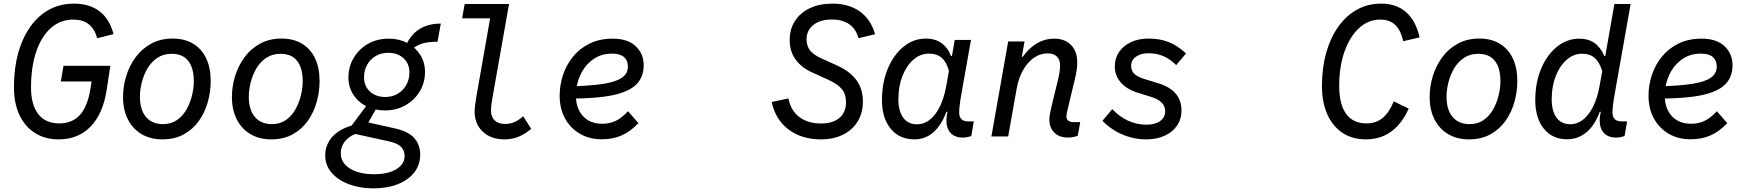

<svg xmlns="http://www.w3.org/2000/svg" viewBox="-20 -752 9640 1058"><path d="M303.5 16Q228.5 16 173 -19Q117.5 -54 87.2 -118.2Q57 -182.5 57 -269.5Q57 -409 98 -513Q139 -617 213.2 -674.5Q287.5 -732 387 -732Q473.5 -732 528.8 -689.5Q584 -647 605.5 -564L515.5 -541.5Q501 -593.5 468.5 -618.8Q436 -644 383.5 -644Q313 -644 260.8 -598Q208.5 -552 179.8 -468Q151 -384 151 -270Q151 -174 191 -123Q231 -72 306.5 -72Q379.5 -72 422 -120.5Q464.5 -169 479.5 -270L484.5 -303H315L330 -389.5H588L568 -258Q548 -125.5 479.5 -54.8Q411 16 303.5 16Z M874 16Q809.5 16 760.8 -12.5Q712 -41 685 -93.5Q658 -146 658 -217.5Q658 -276 675.5 -333Q693 -390 727.5 -436.8Q762 -483.5 813.2 -511.5Q864.5 -539.5 931.5 -539.5Q997.5 -539.5 1044.2 -511.2Q1091 -483 1116 -430.8Q1141 -378.5 1141 -306Q1141 -247 1125 -189.8Q1109 -132.5 1076 -86Q1043 -39.5 992.8 -11.8Q942.5 16 874 16ZM878.5 -68Q923.5 -68 955.8 -90.8Q988 -113.5 1008.2 -149.8Q1028.5 -186 1038.2 -227Q1048 -268 1048 -304.5Q1048 -377.5 1017.2 -416.5Q986.5 -455.5 926.5 -455.5Q880 -455.5 846.5 -432.8Q813 -410 792 -373.8Q771 -337.5 761 -296.5Q751 -255.5 751 -219Q751 -147 784.5 -107.5Q818 -68 878.5 -68Z M1474 16Q1409.5 16 1360.8 -12.5Q1312 -41 1285 -93.5Q1258 -146 1258 -217.5Q1258 -276 1275.5 -333Q1293 -390 1327.5 -436.8Q1362 -483.5 1413.2 -511.5Q1464.5 -539.5 1531.5 -539.5Q1597.5 -539.5 1644.2 -511.2Q1691 -483 1716 -430.8Q1741 -378.5 1741 -306Q1741 -247 1725 -189.8Q1709 -132.5 1676 -86Q1643 -39.5 1592.8 -11.8Q1542.5 16 1474 16ZM1478.5 -68Q1523.5 -68 1555.8 -90.8Q1588 -113.5 1608.2 -149.8Q1628.5 -186 1638.2 -227Q1648 -268 1648 -304.5Q1648 -377.5 1617.2 -416.5Q1586.5 -455.5 1526.5 -455.5Q1480 -455.5 1446.5 -432.8Q1413 -410 1392 -373.8Q1371 -337.5 1361 -296.5Q1351 -255.5 1351 -219Q1351 -147 1384.5 -107.5Q1418 -68 1478.5 -68Z M2038 286Q1963 286 1902.8 263.2Q1842.5 240.5 1807.2 199.5Q1772 158.5 1772 103.5Q1772 59.5 1795 23.2Q1818 -13 1860.8 -37Q1903.5 -61 1963 -68.5L1965 -23Q1913.5 -9 1885.8 21.2Q1858 51.5 1858 93Q1858 145.5 1908.5 176.8Q1959 208 2041 208Q2119.5 208 2164.5 180Q2209.5 152 2209.5 108.5Q2209.5 77.5 2190.2 57.5Q2171 37.5 2123.5 27L1895.5 -23V-30.5L2005.5 -178L2059 -164.5L2010 -77L2152 -45.5Q2231 -28 2263.2 9.2Q2295.5 46.5 2295.5 100Q2295.5 156.5 2262.5 198.5Q2229.5 240.5 2171.2 263.2Q2113 286 2038 286ZM2100.5 -143.5Q2043 -143.5 1997.5 -167Q1952 -190.5 1926 -231.8Q1900 -273 1900 -325Q1900 -384 1928.5 -432.5Q1957 -481 2007.2 -510Q2057.5 -539 2122.5 -539Q2179.5 -539 2224.5 -515Q2269.5 -491 2295.8 -449.5Q2322 -408 2322 -356Q2322 -297 2293.2 -248.8Q2264.5 -200.5 2214.5 -172Q2164.5 -143.5 2100.5 -143.5ZM2102.5 -217.5Q2141.5 -217.5 2171.5 -235.2Q2201.5 -253 2218.8 -283.5Q2236 -314 2236 -353Q2236 -401 2203.8 -431Q2171.5 -461 2119.5 -461Q2080 -461 2050 -443.2Q2020 -425.5 2003 -395Q1986 -364.5 1986 -326Q1986 -278 2018.5 -247.8Q2051 -217.5 2102.5 -217.5ZM2253.5 -483 2218 -504.5Q2246 -565 2294.5 -593.5Q2343 -622 2409 -622L2391 -522Q2343.5 -522 2311.8 -513.5Q2280 -505 2253.5 -483Z M2760.5 16Q2685 16 2640.2 -26.5Q2595.5 -69 2595.5 -135.5Q2595.5 -151.5 2597.8 -171Q2600 -190.5 2605 -220L2686 -680.5L2707.5 -651H2526.5L2540.5 -730H2785L2693.5 -212.5Q2689 -187 2687.2 -171.8Q2685.5 -156.5 2685.5 -144.5Q2685.5 -108 2706 -88.5Q2726.5 -69 2764.5 -69Q2791 -69 2815.2 -79.5Q2839.5 -90 2863 -111.5L2907 -42Q2872 -12.5 2836.5 1.8Q2801 16 2760.5 16Z M3296 15.5Q3227.5 15.5 3175 -15.2Q3122.5 -46 3093.2 -100Q3064 -154 3064 -224.5Q3064 -283 3082.5 -339Q3101 -395 3138 -440.2Q3175 -485.5 3229.8 -512.2Q3284.5 -539 3357 -539Q3438.5 -539 3482.8 -497.5Q3527 -456 3527 -392Q3527 -327 3486 -286.5Q3445 -246 3356.8 -227.5Q3268.5 -209 3126.5 -209L3120 -276Q3236 -279 3306.2 -290.2Q3376.5 -301.5 3408.2 -324.5Q3440 -347.5 3440 -385.5Q3440 -419 3418.5 -437.8Q3397 -456.5 3352.5 -456.5Q3291 -456.5 3246.2 -423.5Q3201.5 -390.5 3177.5 -338Q3153.5 -285.5 3153.5 -226.5Q3153.5 -154.5 3192.5 -112.2Q3231.5 -70 3298.5 -70Q3340 -70 3373.5 -86.2Q3407 -102.5 3440.5 -139L3498 -73.5Q3454.5 -27.5 3406 -6Q3357.5 15.5 3296 15.5Z M4503.5 16Q4397 16 4324.8 -38.8Q4252.5 -93.5 4232.5 -190L4324.5 -209.5Q4337.5 -143.5 4384.2 -107.5Q4431 -71.5 4504.5 -71.5Q4569.5 -71.5 4605.8 -102.5Q4642 -133.5 4642 -189Q4642 -233 4619 -261Q4596 -289 4542 -313.5L4453 -354Q4395 -380.5 4363.2 -425.2Q4331.5 -470 4331.5 -531Q4331.5 -591.5 4360.8 -636.8Q4390 -682 4443 -707Q4496 -732 4567 -732Q4658 -732 4718.5 -688.5Q4779 -645 4802 -563.5L4711 -541.5Q4681.5 -644.5 4563.5 -644.5Q4499.5 -644.5 4462 -614.5Q4424.5 -584.5 4424.5 -535Q4424.5 -499.5 4443 -475Q4461.5 -450.5 4505.5 -430.5L4594 -390.5Q4664.5 -358.5 4699.8 -309.8Q4735 -261 4735 -193Q4735 -130 4706.2 -83Q4677.5 -36 4625.5 -10Q4573.5 16 4503.5 16Z M5018.5 16Q4936.5 16 4888.2 -42.5Q4840 -101 4840 -200Q4840 -296.5 4872 -373.2Q4904 -450 4959 -494.8Q5014 -539.5 5083 -539.5Q5133 -539.5 5168.2 -514.2Q5203.5 -489 5220 -443.5H5258.5L5219.5 -408L5241 -532H5330.5L5279 -242Q5271.5 -199.5 5268.5 -174.8Q5265.5 -150 5265.5 -131.5Q5265.5 -83 5316.5 -83H5346L5332 -2Q5321 1.5 5309.5 3.8Q5298 6 5285 6Q5242 6 5218.5 -19Q5195 -44 5195 -89.5Q5195 -102.5 5198.2 -121.5Q5201.5 -140.5 5208 -170.5L5233 -129.5L5195.5 -136.5Q5167.5 -61.5 5123 -22.8Q5078.5 16 5018.5 16ZM5032.5 -67Q5090.5 -67 5133.5 -123.2Q5176.5 -179.5 5195 -282L5209 -360.5Q5197 -408 5170.5 -432.2Q5144 -456.5 5099 -456.5Q5051.5 -456.5 5013.2 -423.2Q4975 -390 4952.8 -333.5Q4930.5 -277 4930.5 -206Q4930.5 -139.5 4957.2 -103.2Q4984 -67 5032.5 -67Z M5864.5 6Q5817.5 6 5790 -21Q5762.5 -48 5762.5 -93.5Q5762.5 -106 5764.8 -120.2Q5767 -134.5 5773 -160L5809.5 -310.5Q5815.5 -335.5 5818.5 -355.2Q5821.5 -375 5821.5 -391.5Q5821.5 -423 5803.8 -440.5Q5786 -458 5753.5 -458Q5712.5 -458 5677.5 -433.8Q5642.5 -409.5 5617.8 -366Q5593 -322.5 5582.5 -265L5535.5 0H5443L5535.5 -523.5H5625.5L5606 -412.5L5578.5 -438.5H5615Q5688.5 -539 5788 -539Q5848 -539 5882 -504Q5916 -469 5916 -408.5Q5916 -388 5913 -365.8Q5910 -343.5 5903 -316L5865 -157.5Q5860 -137 5858.2 -127.5Q5856.5 -118 5856.5 -111Q5856.5 -79 5897.5 -79H5932.5L5919 -4Q5893.5 6 5864.5 6Z M6296 16Q6228 16 6165.2 -10.8Q6102.5 -37.5 6055 -86.5L6109 -150.5Q6191.5 -65 6297.5 -65Q6345.5 -65 6373 -85Q6400.5 -105 6400.5 -139Q6400.5 -194.5 6323.5 -218L6248 -241.5Q6188 -260.5 6155.5 -298.2Q6123 -336 6123 -386Q6123 -431 6146.8 -465.8Q6170.5 -500.5 6212.5 -520Q6254.5 -539.5 6309 -539.5Q6371.5 -539.5 6420.8 -519.8Q6470 -500 6515.5 -457.5L6461.5 -393.5Q6425.5 -428 6389.5 -443.2Q6353.5 -458.5 6307.5 -458.5Q6266 -458.5 6239.5 -439.5Q6213 -420.5 6213 -389.5Q6213 -362.5 6230.2 -345.5Q6247.5 -328.5 6288 -316L6363 -293Q6427 -273.5 6458.8 -235.8Q6490.5 -198 6490.5 -143Q6490.5 -96 6466 -60Q6441.5 -24 6397.8 -4Q6354 16 6296 16Z M7506 16Q7432 16 7377.8 -20Q7323.5 -56 7294 -122Q7264.5 -188 7264.5 -278Q7264.5 -378.5 7288 -461.5Q7311.5 -544.5 7354.8 -605.2Q7398 -666 7457.8 -699Q7517.5 -732 7590 -732Q7675 -732 7728.5 -684.8Q7782 -637.5 7802.5 -546L7712.5 -525Q7698.5 -586 7668 -615Q7637.5 -644 7585.5 -644Q7519.5 -644 7468.5 -596.8Q7417.5 -549.5 7388.5 -467Q7359.5 -384.5 7359.5 -278.5Q7359.5 -177 7397.8 -124.5Q7436 -72 7510 -72Q7562 -72 7598 -101.2Q7634 -130.5 7660.5 -193.5L7742.5 -153.5Q7666.5 16 7506 16Z M8074 16Q8009.5 16 7960.8 -12.5Q7912 -41 7885 -93.5Q7858 -146 7858 -217.5Q7858 -276 7875.5 -333Q7893 -390 7927.5 -436.8Q7962 -483.5 8013.2 -511.5Q8064.5 -539.5 8131.5 -539.5Q8197.5 -539.5 8244.2 -511.2Q8291 -483 8316 -430.8Q8341 -378.5 8341 -306Q8341 -247 8325 -189.8Q8309 -132.5 8276 -86Q8243 -39.5 8192.8 -11.8Q8142.5 16 8074 16ZM8078.5 -68Q8123.5 -68 8155.8 -90.8Q8188 -113.5 8208.2 -149.8Q8228.5 -186 8238.2 -227Q8248 -268 8248 -304.5Q8248 -377.5 8217.2 -416.5Q8186.5 -455.5 8126.5 -455.5Q8080 -455.5 8046.5 -432.8Q8013 -410 7992 -373.8Q7971 -337.5 7961 -296.5Q7951 -255.5 7951 -219Q7951 -147 7984.5 -107.5Q8018 -68 8078.5 -68Z M8615 15.5Q8534.5 15.5 8487.2 -43Q8440 -101.5 8440 -200Q8440 -296 8472 -372.8Q8504 -449.5 8559.2 -494.2Q8614.5 -539 8683 -539Q8732 -539 8766 -515.2Q8800 -491.5 8820.5 -443.5H8858.5L8819.5 -408L8876 -730H8965.5L8879 -242Q8871.5 -199.5 8868.5 -174.8Q8865.5 -150 8865.5 -131.5Q8865.5 -83 8916.5 -83H8946L8932 -2Q8921 1.5 8909.5 3.8Q8898 6 8885 6Q8842 6 8818.5 -19Q8795 -44 8795 -89.5Q8795 -102.5 8798.2 -121.5Q8801.5 -140.5 8808 -170.5L8833 -129.5L8795.5 -136.5Q8769 -62.5 8722.5 -23.5Q8676 15.5 8615 15.5ZM8632.5 -67.5Q8690.5 -67.5 8733.8 -124.2Q8777 -181 8795 -282L8809 -360.5Q8793.5 -410.5 8767 -433.2Q8740.5 -456 8698.5 -456Q8651 -456 8613 -422.8Q8575 -389.5 8552.8 -333Q8530.5 -276.5 8530.5 -206Q8530.5 -139.5 8557.2 -103.5Q8584 -67.5 8632.5 -67.5Z M9296 15.5Q9227.5 15.5 9175 -15.2Q9122.5 -46 9093.2 -100Q9064 -154 9064 -224.5Q9064 -283 9082.5 -339Q9101 -395 9138 -440.2Q9175 -485.5 9229.8 -512.2Q9284.5 -539 9357 -539Q9438.5 -539 9482.8 -497.5Q9527 -456 9527 -392Q9527 -327 9486 -286.5Q9445 -246 9356.8 -227.5Q9268.5 -209 9126.5 -209L9120 -276Q9236 -279 9306.2 -290.2Q9376.5 -301.5 9408.2 -324.5Q9440 -347.5 9440 -385.5Q9440 -419 9418.5 -437.8Q9397 -456.5 9352.5 -456.5Q9291 -456.5 9246.2 -423.5Q9201.5 -390.5 9177.5 -338Q9153.5 -285.5 9153.5 -226.5Q9153.5 -154.5 9192.5 -112.2Q9231.5 -70 9298.5 -70Q9340 -70 9373.5 -86.2Q9407 -102.5 9440.5 -139L9498 -73.5Q9454.5 -27.5 9406 -6Q9357.5 15.5 9296 15.5Z"/></svg>

Font: Google Sans Code
Style: Italic
Weight: 400
Italic angle: -10°
Monospace: yes
Designer: Google Sans Code Authors
Foundry: Google LLC
Version: Version 6.000